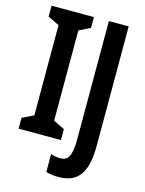

<svg xmlns="http://www.w3.org/2000/svg" viewBox="-134 -860 815 1077"><g transform="rotate(15 273.5 -321.0)"><path d="M274 -66V-129L209 -161V-685L274 -717V-780H28V-717L94 -685V-161L28 -129V-66ZM312 138C417 138 476 83 476 -86V-780H361V-95C361 10 338 34 296 34C275 34 257 30 241 24V128C262 135 287 138 312 138Z"/></g></svg>

Font: Noto Sans Malayalam UI ExtraCondensed SemiBold
Style: Regular
Weight: 600
Width: 2
Designer: Jelle Bosma - Monotype Design Team
Foundry: Monotype Imaging Inc.
Version: Version 2.104